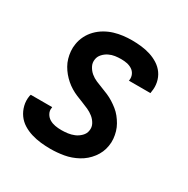

<svg xmlns="http://www.w3.org/2000/svg" viewBox="-130 -654 761 777"><g transform="rotate(30 250.0 -265.0)"><path d="M204 8Q181 8 158.5 5.5Q136 3 114.5 -3.5Q93 -10 74.5 -21.5Q56 -33 43.5 -50.5Q31 -68 25.5 -90Q20 -112 24 -135Q25 -137 25 -138.5Q25 -140 26 -142H126Q126 -142 126 -141Q126 -140 126 -139Q123 -125 130 -112Q137 -99 149 -92Q161 -85 175 -82.5Q189 -80 204 -80Q219 -80 234 -82Q249 -84 263.5 -90Q278 -96 290 -108Q302 -120 304 -135Q307 -152 299 -166.5Q291 -181 278.5 -191Q266 -201 251.5 -207.5Q237 -214 221.5 -220Q206 -226 191.5 -232Q177 -238 163 -246.5Q149 -255 137 -265.5Q125 -276 115 -288Q105 -300 97 -314Q89 -328 84.5 -343.5Q80 -359 78.5 -376Q77 -393 80 -410Q83 -430 92.5 -449Q102 -468 117 -483.5Q132 -499 151 -510Q170 -521 190 -527Q210 -533 230.5 -535.5Q251 -538 271 -538Q293 -538 315 -535.5Q337 -533 357.5 -526.5Q378 -520 396 -508.5Q414 -497 426 -480Q438 -463 442.5 -441.5Q447 -420 443 -398Q443 -396 442.5 -394Q442 -392 442 -390H341Q342 -391 342 -392Q342 -393 342 -393Q344 -407 338.5 -419Q333 -431 322 -438Q311 -445 298 -447.5Q285 -450 271 -450Q257 -450 243 -448Q229 -446 215.5 -439.5Q202 -433 191.5 -421.5Q181 -410 179 -396Q176 -379 184 -364Q192 -349 204 -339Q216 -329 231 -322.5Q246 -316 261 -310.5Q276 -305 291 -298.5Q306 -292 319.5 -283.5Q333 -275 345.5 -265Q358 -255 368 -242.5Q378 -230 386 -216Q394 -202 398.5 -186.5Q403 -171 404.5 -154.5Q406 -138 403 -121Q398 -89 377.5 -62Q357 -35 327.5 -19Q298 -3 266.5 2.5Q235 8 204 8Z"/></g></svg>

Font: Iosevka Curly Semibold Oblique
Style: Regular
Weight: 600
Italic angle: -9°
Monospace: yes
Designer: Belleve Invis
Foundry: Belleve Invis
Version: Version 11.1.0; ttfautohint (v1.8.3)